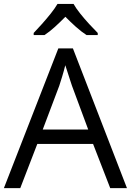

<svg xmlns="http://www.w3.org/2000/svg" viewBox="-20 -965 672 985"><path d="M545.4 0 457.5 -226.6H171.4L84 0H0L279.3 -716.8H354L631.3 0ZM432.6 -300.3 349.1 -525.4Q346.2 -534.2 339.6 -554.2Q333 -574.2 326.2 -595.7Q319.3 -617.2 314.9 -630.4Q307.6 -600.6 298.8 -571.8Q290 -543 284.2 -525.4L199.2 -300.3ZM357.4 -944.8Q369.6 -922.9 391.6 -895.3Q413.6 -867.7 438 -841.3Q462.4 -814.9 481.4 -795.9V-785.2H423.8Q397.5 -802.2 369.6 -827.1Q341.8 -852.1 315.4 -878.9Q289.1 -852.1 262 -827.4Q234.9 -802.7 208.5 -785.2H152.8V-795.9Q171.4 -815.4 195.1 -841.8Q218.8 -868.2 240.5 -895.5Q262.2 -922.9 274.9 -944.8Z"/></svg>

Font: Open Sans
Style: Regular
Weight: 400
Designer: Monotype Design Team
Foundry: Monotype Imaging Inc.
Version: Version 3.000; ttfautohint (v1.8.4)